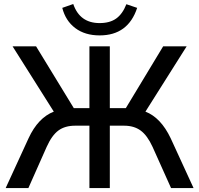

<svg xmlns="http://www.w3.org/2000/svg" viewBox="-20 -954 1011 974"><path d="M125 -252.9Q172.9 -356.4 252.9 -387.7L43.9 -718.8H163.1L354.5 -405.3H433.6V-718.8H537.1V-405.3H618.2L807.6 -718.8H926.8L717.8 -387.7Q795.9 -357.4 845.7 -252.9L961.9 0H847.7L753.9 -209Q727.5 -266.6 693.8 -291.5Q660.2 -316.4 609.4 -316.4H537.1V0H433.6V-316.4H361.3Q309.6 -316.4 276.4 -292Q243.2 -267.6 216.8 -209L124 0H8.8ZM295.9 -914.1 351.6 -933.6Q384.8 -836.9 485.4 -836.9Q537.1 -836.9 569.3 -859.9Q601.6 -882.8 621.1 -932.6L675.8 -914.1Q629.9 -774.4 485.4 -774.4Q411.1 -774.4 361.8 -811.5Q312.5 -848.6 295.9 -914.1Z"/></svg>

Font: Min Sans Medium
Style: Regular
Weight: 500
Designer: Jinseong-Kim, NotoSansCJK, Nunito
Foundry: Jinseong-Kim
Version: Version 1.400;Glyphs 3.1.2 (3151)